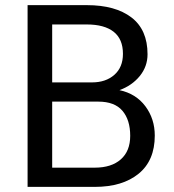

<svg xmlns="http://www.w3.org/2000/svg" viewBox="-20 -731 679 751"><path d="M87.9 0V-710.9H319.8Q431.2 -710.9 494.1 -662.8Q557.1 -614.7 557.1 -518.6Q557.1 -471.2 526.9 -433.8Q496.6 -396.5 447.3 -378.4Q511.7 -364.7 548.6 -315.4Q585.4 -266.1 585.4 -200.7Q585.4 -103 522.2 -51.5Q459 0 350.6 0ZM184.1 -333.5V-75.2H350.6Q416 -75.2 452.6 -107.7Q489.3 -140.1 489.3 -199.7Q489.3 -262.2 458.7 -297.9Q428.2 -333.5 364.7 -333.5ZM184.1 -408.7H339.8Q393.6 -408.7 427.2 -438.2Q460.9 -467.8 460.9 -520.5Q460.9 -578.1 424.6 -606.7Q388.2 -635.3 319.8 -635.3H184.1Z"/></svg>

Font: GeogebraSans
Style: Regular
Weight: 400
Designer: Google
Version: Version 1.100140; 2013